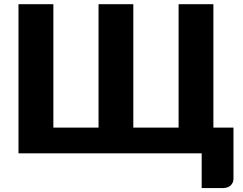

<svg xmlns="http://www.w3.org/2000/svg" viewBox="-20 -749 1186 938"><path d="M1022.5 -125.5H1120.6V124Q1120.6 144.5 1106 157.7Q1091.8 169.9 1067.4 169.9H965.3V0H70.3V-728.5H240.7V-125.5H461.4V-728.5H631.3V-125.5H852.5V-728.5H1022.5Z"/></svg>

Font: Lato-ExtraBold
Style: Regular
Weight: 500
Designer: Lukasz Dziedzic with Adam Twardoch and Botio Nikoltchev
Foundry: tyPoland Lukasz Dziedzic
Version: ""